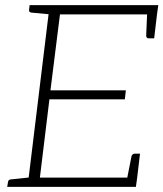

<svg xmlns="http://www.w3.org/2000/svg" viewBox="-20 -726 635 746"><path d="M87 0 173 -706H595L590 -670H213L176 -375H469L465 -340H172L135 -36H513L508 0ZM472 -23 491 -119Q492 -123 495.5 -126Q499 -129 504 -129H524L513 -36ZM552 -683 590 -670 579 -577H558Q553 -577 550.5 -580Q548 -583 548 -587ZM186 -706 177 -670 102 -677Q97 -678 94.5 -680.5Q92 -683 93 -688L95 -706ZM8 0 11 -18Q11 -23 14.5 -26Q18 -29 22 -29L99 -37L100 0Z"/></svg>

Font: Aleo ExtraLight
Style: Italic
Weight: 250
Italic angle: -7°
Designer: Alessio Laiso
Foundry: Alessio Laiso
Version: Version 2.001;gftools[0.9.29]